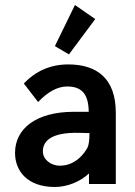

<svg xmlns="http://www.w3.org/2000/svg" viewBox="-20 -734 540 766"><path d="M132 -327C171 -368 210 -389 248 -389C306 -389 333 -359 334 -288H275C123 -288 40 -220 40 -124C40 -51 90 12 199 12C248 12 300 -9 335 -42V0H442V-284C442 -418 370 -477 252 -477C182 -477 123 -451 75 -401ZM337 -203C337 -174 334 -155 329 -145C317 -122 281 -73 219 -73C181 -73 151 -99 151 -130C151 -167 178 -207 296 -204L337 -203ZM199 -550 255 -517 360 -658 279 -714Z"/></svg>

Font: Inconsolata
Style: Bold
Weight: 700
Monospace: yes
Designer: Raph Levien, Kirill Tkachev(cyreal.org)
Foundry: Raph Levien, Kirill Tkachev(cyreal.org)
Version: Version 1.014